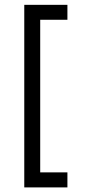

<svg xmlns="http://www.w3.org/2000/svg" viewBox="-20 -732 374 810"><path d="M264.4 -4.8H149.6V-648.6H264.4V-711.6H82.4V58.6H264.4Z"/></svg>

Font: Estedad-FD VF
Style: Regular
Weight: 100
Designer: Amin Abedi
Version: Version 7.3